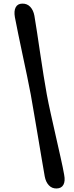

<svg xmlns="http://www.w3.org/2000/svg" viewBox="-20 -838 420 1087"><path d="M154.2 -302.6Q162.5 -255.7 173.1 -193.2Q183.8 -130.7 195 -64.5Q206.3 1.6 216.1 61Q226 120.3 233.3 161Q239 192.1 256.6 211Q274.1 229.8 300.8 229Q327.8 228.4 339 208Q350.2 187.5 343.3 151.8Q336.6 112.8 323.5 55Q310.5 -2.8 295.8 -67.9Q281 -133 267.4 -194.5Q253.7 -256 245 -303Q236.6 -348.3 227 -409.2Q217.4 -470 207.8 -534Q198.2 -597.9 189.8 -654.6Q181.3 -711.3 174.7 -749.1Q169 -780.2 151.4 -799.1Q133.8 -818 106.3 -817.5Q79.8 -817.2 68.9 -796.7Q58 -776.1 64.3 -740.5Q71.7 -701.9 83.1 -646.2Q94.5 -590.6 107.7 -528.7Q121 -466.8 133.3 -407.7Q145.6 -348.5 154.2 -302.6Z"/></svg>

Font: Fraunces 72pt S100 Black
Style: Italic
Weight: 900
Italic angle: -16°
Version: Version 1.000; ttfautohint (v1.8.3)